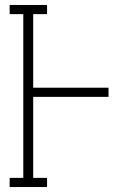

<svg xmlns="http://www.w3.org/2000/svg" viewBox="-20 -755 540 775"><path d="M19 0V-37H74V-698H19V-735H170V-698H114V-401H418V-364H114V-37H170V0Z"/></svg>

Font: Iosevka Slab Extralight
Style: Regular
Weight: 200
Monospace: yes
Designer: Belleve Invis
Foundry: Belleve Invis
Version: Version 11.1.1; ttfautohint (v1.8.3)